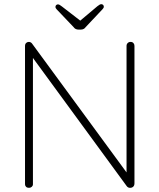

<svg xmlns="http://www.w3.org/2000/svg" viewBox="-20 -901 765 921"><path d="M625 -681V-22Q625 -11 619 -5.5Q613 0 604 0Q594 0 588 -8L138 -623V-17Q138 -10 132.5 -5Q127 0 119 0Q110 0 105 -5Q100 -10 100 -17V-680Q100 -690 105.5 -695Q111 -700 118 -700Q127 -700 133 -693L587 -74V-681Q587 -689 592.5 -694.5Q598 -700 606 -700Q615 -700 620 -694.5Q625 -689 625 -681ZM478 -869Q478 -863 472 -857L391 -771Q383 -759 367 -759H357Q341 -759 333 -771L252 -856Q246 -862 246 -868Q246 -873 249.5 -876.5Q253 -880 258 -880Q265 -880 277 -870L365 -802L447 -871Q459 -881 466 -881Q471 -881 474.5 -877.5Q478 -874 478 -869Z"/></svg>

Font: Quicksand Light
Style: Regular
Weight: 300
Designer: Andrew Paglinawan
Foundry: Andrew Paglinawan
Version: Version 3.000